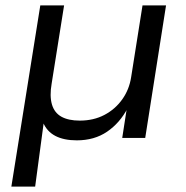

<svg xmlns="http://www.w3.org/2000/svg" viewBox="-20 -510 686 710"><path d="M22 180 129 -490H217L171 -201Q163 -155 172 -124Q181 -93 207 -78.5Q233 -64 275 -64Q326 -64 366 -85Q406 -106 432 -142.5Q458 -179 465 -225L507 -490H594L517 0H432L449 -110H452Q423 -55 376 -23Q329 9 264 9Q216 9 184.5 -7.5Q153 -24 139 -58L142 -59L110 180Z"/></svg>

Font: Nunito Sans 10pt SemiExpanded
Style: Italic
Weight: 400
Width: 6
Italic angle: -9°
Designer: Vernon Adams
Foundry: Vernon Adams
Version: Version 3.101;gftools[0.9.27]